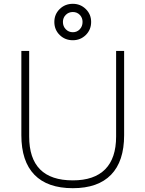

<svg xmlns="http://www.w3.org/2000/svg" viewBox="-20 -979 762 1007"><path d="M92 -270V-712H133V-263Q133 -33 362 -33Q474 -33 531.5 -91Q589 -149 589 -263V-712H631V-270Q631 -133 562.5 -62.5Q494 8 362 8Q229 8 160.5 -62.5Q92 -133 92 -270ZM265 -864Q265 -904 293 -931.5Q321 -959 362 -959Q402 -959 430 -931.5Q458 -904 458 -864Q458 -823 430 -795.5Q402 -768 362 -768Q321 -768 293 -795.5Q265 -823 265 -864ZM413 -864Q413 -886 398.5 -901Q384 -916 362 -916Q340 -916 325 -901Q310 -886 310 -864Q310 -841 325 -825.5Q340 -810 362 -810Q384 -810 398.5 -825.5Q413 -841 413 -864Z"/></svg>

Font: MuliDisplayVN ExtraLight
Style: Regular
Weight: 200
Designer: Vernon Adams
Foundry: Vernon Adams
Version: Version 2.100